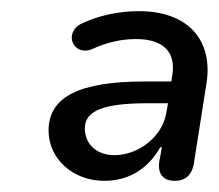

<svg xmlns="http://www.w3.org/2000/svg" viewBox="-20 -734 392 344"><path d="M167 -410C210 -410 245 -431 267 -470H270L265 -442C263 -423 272 -410 293 -410C312 -410 323 -420 327 -439L350 -585C362 -662 317 -714 229 -714C192 -714 157 -706 129 -693C92 -678 110 -632 145 -646C171 -658 197 -664 224 -664C269 -664 295 -644 289 -601L287 -588H239C123 -588 67 -561 67 -500C67 -450 110 -410 167 -410ZM132 -504C132 -535 164 -549 244 -549H281L278 -532C271 -489 228 -456 185 -456C154 -456 132 -475 132 -504Z"/></svg>

Font: SN Pro Medium
Style: Italic
Weight: 400
Italic angle: -9°
Designer: Tobias Whetton
Foundry: Supernotes
Version: Version 1.001;Glyphs 3.2 (3249)